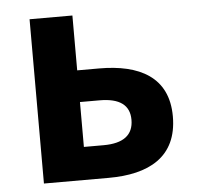

<svg xmlns="http://www.w3.org/2000/svg" viewBox="-45 -606 668 652"><g transform="rotate(-5 289.0 -280.0)"><path d="M225 -560H79V0H300C436 0 535 -50 535 -189C535 -324 436 -373 300 -373H225ZM292 -112H225V-265H292C360 -265 394 -240 394 -190C394 -138 360 -112 292 -112Z"/></g></svg>

Font: Spoqa Han Sans Neo Bold
Style: Bold
Weight: 700
Designer: [Spoqa Han Sans Neo] Dong-huui Kim  Younghwa Kang  Yujin Lee  [Noto Sans] Ryoko NISHIZUKA  (kana & ideographs); Paul D. 
Foundry: Spoqa (http://www.spoqa-han-sans.com)
Version: Version 1.100;hotconv 1.0.109;makeotfexe 2.5.65596